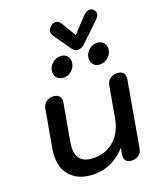

<svg xmlns="http://www.w3.org/2000/svg" viewBox="-163 -1008 948 1123"><g transform="rotate(-20 311.0 -447.0)"><path d="M43 -163Q43 -188 47 -211L89 -447Q93 -472 110.5 -486Q128 -500 154 -500Q177 -500 189.5 -489Q202 -478 202 -458Q202 -451 201 -447L159 -211Q156 -192 156 -175Q156 -80 261 -80Q336 -80 387.5 -127.5Q439 -175 453 -256L487 -447Q491 -472 509 -486Q527 -500 553 -500Q575 -500 587.5 -489Q600 -478 600 -459Q600 -451 599 -447L528 -43Q524 -18 507 -4Q490 10 464 10Q442 10 430 -0.5Q418 -11 418 -30Q418 -38 419 -43L426 -82Q343 10 229 10Q143 10 93 -37Q43 -84 43 -163ZM353 -726 276 -836Q269 -846 269 -857Q269 -880 292 -895Q305 -904 318 -904Q337 -904 350 -882L404 -792L488 -882Q509 -904 529 -904Q543 -904 551 -896Q564 -884 564 -870Q564 -853 546 -836L431 -726Q411 -706 388 -706Q367 -706 353 -726ZM200 -633Q200 -663 223 -685Q246 -707 276 -707Q300 -707 314.5 -692.5Q329 -678 329 -656Q329 -626 307 -604Q285 -582 254 -582Q230 -582 215 -596.5Q200 -611 200 -633ZM427 -633Q427 -662 449.5 -684.5Q472 -707 502 -707Q527 -707 541.5 -692Q556 -677 556 -655Q556 -626 533.5 -604Q511 -582 480 -582Q456 -582 441.5 -596.5Q427 -611 427 -633Z"/></g></svg>

Font: Kodchasan SemiBold
Style: Italic
Weight: 600
Italic angle: -10°
Version: Version 1.000; ttfautohint (v1.6)